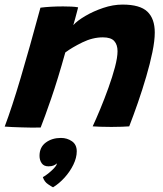

<svg xmlns="http://www.w3.org/2000/svg" viewBox="-26 -550 710 838"><path d="M151.5 6.5Q136 7 114 7Q92 7 69.5 6Q51.5 5.5 27.5 4.5Q3.5 3.5 -5.5 2.5Q26 -81 64.2 -210Q102.5 -339 150.5 -516.5Q194 -522 249.5 -522Q268 -522 285.2 -521.2Q302.5 -520.5 315 -518Q314 -513.5 310.2 -499.2Q306.5 -485 302 -468.5Q297.5 -452 294 -440.5Q311 -459.5 346.2 -480.2Q381.5 -501 424.5 -515.5Q467.5 -530 509 -530Q585 -530 617.2 -499.2Q649.5 -468.5 649.5 -408Q649.5 -372.5 639.2 -322.5Q629 -272.5 612.2 -215.5Q595.5 -158.5 576 -102.2Q556.5 -46 538 1.5Q527.5 2.5 505.8 3.2Q484 4 460 4Q434.5 4 411.8 3.2Q389 2.5 378.5 1.5Q393 -29.5 411.5 -74Q430 -118.5 447.2 -166.5Q464.5 -214.5 475.8 -257Q487 -299.5 487 -326.5Q487 -355 472.5 -371Q458 -387 423 -387Q378.5 -387 333.5 -365Q288.5 -343 259 -321Q226 -202.5 197 -118.8Q168 -35 151.5 6.5ZM205.5 267.5Q200 265 183.8 254.2Q167.5 243.5 161 223Q171 218 184.5 207.2Q198 196.5 209 185Q220 173.5 221.5 166.5Q222 164.5 222 163Q217 168.5 208.2 172.2Q199.5 176 185.5 176Q165.5 176 156 162.5Q146.5 149 146.5 130Q146.5 92.5 173.8 72.2Q201 52 240 52Q267 52 288 66.5Q309 81 309 110.5Q309 138.5 294.2 168.8Q279.5 199 255.8 225.2Q232 251.5 205.5 267.5Z"/></svg>

Font: Grandstander
Style: Bold Italic
Weight: 700
Italic angle: -15°
Designer: Tyler Finck
Foundry: Etcetera Type Co
Version: Version 1.200; ttfautohint (v1.8.3)